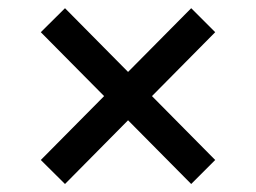

<svg xmlns="http://www.w3.org/2000/svg" viewBox="-20 -554 640 480"><path d="M142.5 -94 82 -154 458 -533.5 518 -473.5ZM458 -94 82 -473.5 142.5 -533.5 518 -154Z"/></svg>

Font: Google Sans Code
Style: Regular
Weight: 400
Monospace: yes
Designer: Google Sans Code Authors
Foundry: Google LLC
Version: Version 6.000